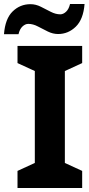

<svg xmlns="http://www.w3.org/2000/svg" viewBox="-56 -945 445 965"><path d="M357 0H32V-86L119 -126V-588L32 -628V-714H357V-628L270 -588V-126L357 -86ZM-36 -773Q-30 -851 7.5 -887.5Q45 -924 97 -924Q124 -924 149.5 -911Q175 -898 199.5 -885.5Q224 -873 247 -873Q262 -873 276 -886Q290 -899 296 -925H369Q363 -848 325 -811Q287 -774 236 -774Q210 -774 184.5 -786.5Q159 -799 134.5 -812Q110 -825 86 -825Q71 -825 57 -812Q43 -799 37 -773Z"/></svg>

Font: Noto Sans IKEA
Style: Bold
Weight: 600
Designer: Monotype Design Team
Foundry: Monotype Imaging Inc.
Version: Version 2.001